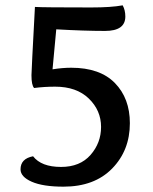

<svg xmlns="http://www.w3.org/2000/svg" viewBox="-20 -690 575 720"><path d="M374 -574Q296 -574 191 -580L177 -430Q214 -436 247 -436Q355 -436 411 -378.5Q467 -321 467 -228Q467 -126 400.5 -58Q334 10 218 10Q141 10 99 -8.5Q57 -27 57 -55Q57 -95 104 -104Q135 -64 209 -64Q280 -64 319.5 -109Q359 -154 359 -214Q359 -276 313 -320.5Q267 -365 187 -365Q146 -365 108 -360Q98 -370 98 -408Q98 -423 111 -664Q142 -662 322 -662Q397 -662 440 -670Q450 -652 450 -628Q450 -574 374 -574Z"/></svg>

Font: Overlock
Style: Bold
Weight: 700
Designer: Dario Muhafara
Foundry: Dario Manuel Muhafara
Version: Version 1.001